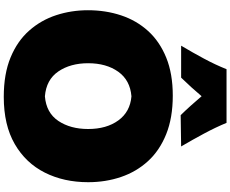

<svg xmlns="http://www.w3.org/2000/svg" viewBox="-119 -1051 1187 989"><g transform="rotate(90 474.5 -556.5)"><path d="M479 17.6Q360.4 17.6 275.6 -17.6Q190.9 -52.7 137.2 -113.8Q83.5 -174.8 58.1 -252.7Q32.7 -330.6 32.7 -416Q32.7 -507.3 59.1 -586.7Q85.4 -666 139.6 -725.8Q193.8 -785.6 276.9 -819.3Q359.9 -853 472.7 -853Q586.9 -853 671.1 -819.1Q755.4 -785.2 810.1 -725.3Q864.7 -665.5 891.6 -586.4Q918.5 -507.3 918.5 -417Q918.5 -292 869.1 -193.8Q819.8 -95.7 722.2 -39.1Q624.5 17.6 479 17.6ZM476.1 -194.3Q561 -201.2 602.8 -263.4Q644.5 -325.7 644.5 -417Q644.5 -511.7 600.3 -572.5Q556.2 -633.3 476.1 -640.1Q393.1 -633.3 349.4 -572Q305.7 -510.7 305.7 -417Q305.7 -325.7 348.1 -263.4Q390.6 -201.2 476.1 -194.3ZM573.2 -893.6Q547.4 -919.9 523.2 -947Q499 -974.1 475.6 -1001.5Q452.6 -974.6 429 -948.2Q405.3 -921.9 379.9 -896H215.3Q250 -954.1 281.7 -1013.2Q313.5 -1072.3 336.4 -1129.9H612.8Q636.7 -1072.3 668.5 -1013.2Q700.2 -954.1 734.4 -896Z"/></g></svg>

Font: Pinar-DS1-FD Black
Style: Regular
Weight: 900
Designer: Amin Abedi
Version: Version 2.000